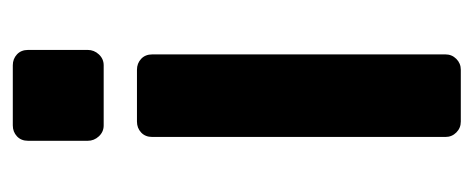

<svg xmlns="http://www.w3.org/2000/svg" viewBox="-240 -318 740 300"><g transform="rotate(-90 130.0 -168.0)"><path d="M178 -518Q188 -518 195 -511.5Q202 -505 202 -494V-401Q202 -391 195 -383.5Q188 -376 178 -376H84Q74 -376 67 -383.5Q60 -391 60 -401V-494Q60 -505 67 -511.5Q74 -518 84 -518ZM171 -324Q181 -324 188 -317.5Q195 -311 195 -300V158Q195 168 188 175Q181 182 171 182H90Q80 182 73 175Q66 168 66 158V-300Q66 -311 73 -317.5Q80 -324 90 -324Z"/></g></svg>

Font: Rubik Medium
Style: Regular
Weight: 500
Designer: Hubert and Fischer
Foundry: Hubert and Fischer
Version: Version 2.300; ttfautohint (v1.8.4.7-5d5b);gftools[0.9.30]